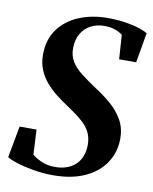

<svg xmlns="http://www.w3.org/2000/svg" viewBox="-85 -817 713 893"><g transform="rotate(10 271.0 -371.0)"><path d="M226 11.5Q180 11.5 134 3.5Q88 -4.5 53.8 -15.5Q19.5 -26.5 7.5 -35.5L35 -184.5H115L121 -67.5Q136 -53.5 164.5 -40.8Q193 -28 228 -28Q259 -28 283.5 -36.5Q308 -45 325.5 -61.2Q343 -77.5 352.2 -100.8Q361.5 -124 362 -153.5Q362.5 -189 349 -215.5Q335.5 -242 308 -265.5Q280.5 -289 239.5 -316Q209.5 -335.5 181.5 -357.5Q153.5 -379.5 131.5 -405.5Q109.5 -431.5 96.8 -462.8Q84 -494 84 -532Q84 -605 120.2 -654Q156.5 -703 217 -728Q277.5 -753 350.5 -753Q398.5 -753 436.2 -747Q474 -741 500.5 -732.2Q527 -723.5 541.5 -714.5L517 -573H436.5L429 -687Q416.5 -697.5 394.8 -705.8Q373 -714 341.5 -714Q306 -714 277.8 -698.8Q249.5 -683.5 233.2 -655Q217 -626.5 216.5 -586.5Q216.5 -551 233 -524Q249.5 -497 281 -472.8Q312.5 -448.5 355.5 -420Q394.5 -395 428.8 -365.2Q463 -335.5 484.2 -298Q505.5 -260.5 506 -211.5Q506 -148 473.5 -97.5Q441 -47 378.5 -17.8Q316 11.5 226 11.5Z"/></g></svg>

Font: Merriweather 96pt
Style: Bold Italic
Weight: 700
Italic angle: -7.8°
Version: Version 2.101